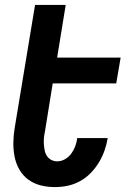

<svg xmlns="http://www.w3.org/2000/svg" viewBox="-20 -755 540 783"><path d="M204 8Q174 8 146 1Q118 -6 95.5 -22.5Q73 -39 59 -63.5Q45 -88 39.5 -116Q34 -144 34.5 -174Q35 -204 40 -234L123 -735H248L213 -520H472L454 -415H195L163 -217Q160 -204 159 -191Q158 -178 159 -165.5Q160 -153 162.5 -140.5Q165 -128 172 -118Q179 -108 190 -102.5Q201 -97 213 -97Q230 -97 245.5 -106Q261 -115 271 -129Q281 -143 287 -159Q293 -175 295 -192H419V-191Q415 -166 406 -140.5Q397 -115 383 -92Q369 -69 349.5 -49Q330 -29 306 -16Q282 -3 256 2.5Q230 8 204 8Z"/></svg>

Font: Iosevka Extrabold
Style: Italic
Weight: 800
Italic angle: -9°
Monospace: yes
Designer: Belleve Invis
Foundry: Belleve Invis
Version: Version 32.5.0; ttfautohint (v1.8.4)